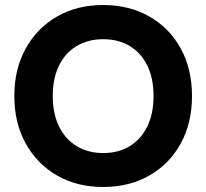

<svg xmlns="http://www.w3.org/2000/svg" viewBox="-20 -732 821 764"><path d="M390 12Q286 12 206.5 -34Q127 -80 82 -161.5Q37 -243 37 -350Q37 -457 82 -538.5Q127 -620 206.5 -666Q286 -712 390 -712Q495 -712 575 -666Q655 -620 699.5 -538.5Q744 -457 744 -350Q744 -243 699.5 -161.5Q655 -80 575 -34Q495 12 390 12ZM391 -123Q452 -123 497 -151Q542 -179 566.5 -229.5Q591 -280 591 -350Q591 -420 566.5 -470.5Q542 -521 497 -548.5Q452 -576 391 -576Q330 -576 284.5 -548.5Q239 -521 214.5 -470.5Q190 -420 190 -350Q190 -280 214.5 -229.5Q239 -179 284.5 -151Q330 -123 391 -123Z"/></svg>

Font: DM Sans 36pt Black
Style: Regular
Weight: 900
Designer: Colophon Foundry, Jonny Pinhorn
Foundry: Colophon Foundry
Version: Version 4.004;gftools[0.9.30]